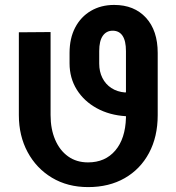

<svg xmlns="http://www.w3.org/2000/svg" viewBox="-20 -741 707 771"><path d="M334 10.3Q251.5 10.3 188.7 -27.3Q126 -64.9 90.8 -130.4Q55.7 -195.8 55.7 -278.8V-611.3L183.1 -612.3V-278.8Q183.1 -223.1 201.4 -180.2Q219.7 -137.2 253.4 -113Q287.1 -88.9 333.5 -88.9Q402.3 -88.9 442.9 -136.5Q483.4 -184.1 485.8 -268.1Q485.8 -269.5 485.8 -271.2Q485.8 -272.9 485.8 -274.4Q419.9 -278.3 368.7 -306.4Q317.4 -334.5 288.3 -381.1Q259.3 -427.7 259.3 -486.8V-528.3Q259.3 -587.4 282 -630.6Q304.7 -673.8 345.2 -697.5Q385.7 -721.2 438.5 -721.2Q519 -721.2 566.2 -669.7Q613.3 -618.2 613.3 -528.3V-278.8Q613.3 -191.9 578.4 -126.7Q543.5 -61.5 480.7 -25.6Q418 10.3 334 10.3ZM482.9 -369.6 485.8 -370.6V-536.1Q485.8 -576.7 472.2 -597.2Q458.5 -617.7 432.6 -617.7Q407.2 -617.7 392.8 -597.2Q378.4 -576.7 378.4 -536.1V-485.8Q378.4 -453.6 391.1 -428.2Q403.8 -402.8 427.2 -387.5Q450.7 -372.1 482.9 -369.6Z"/></svg>

Font: Roboto Slab LO Medium
Style: Regular
Weight: 500
Designer: Google
Version: Version 2.000